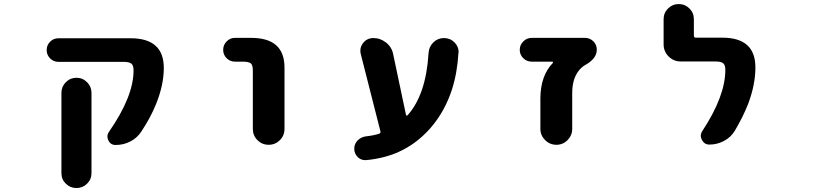

<svg xmlns="http://www.w3.org/2000/svg" viewBox="-20 -737 4040 954"><path d="M285.2 123V-275.4Q285.2 -306.6 307.1 -328.6Q329.1 -350.6 359.9 -350.6Q390.6 -350.6 412.6 -328.6Q434.6 -306.6 434.6 -275.4V123Q434.6 154.3 412.6 175.8Q390.6 197.3 359.9 197.3Q329.1 197.3 307.1 175.8Q285.2 154.3 285.2 123ZM554.7 -16.6Q529.3 -16.6 518.6 -39.1Q513.7 -48.8 513.7 -58.6Q513.7 -70.3 521.5 -82Q643.6 -257.8 643.6 -386.7Q643.6 -411.1 633.8 -419.9Q623 -429.7 593.8 -429.7H270.5Q246.1 -429.7 229 -446.8Q211.9 -463.9 211.9 -488.3Q211.9 -512.7 229 -529.8Q246.1 -546.9 270.5 -546.9H628.9Q793.9 -546.9 793.9 -399.4Q793.9 -314.5 754.9 -218.8Q728.5 -153.3 682.6 -84Q662.1 -51.8 627.9 -34.2Q593.8 -16.6 554.7 -16.6Z M1236.3 -96.7V-384.8Q1236.3 -413.1 1226.6 -421.9Q1215.8 -430.7 1185.5 -430.7H1147.5Q1123 -430.7 1106 -447.8Q1088.9 -464.8 1088.9 -489.3Q1088.9 -513.7 1106 -531.2Q1123 -548.8 1147.5 -548.8H1228.5Q1393.6 -548.8 1393.6 -401.4V-96.7Q1393.6 -63.5 1370.6 -40.5Q1347.7 -17.6 1314.9 -17.6Q1282.2 -17.6 1259.3 -40.5Q1236.3 -63.5 1236.3 -96.7Z M1798.8 58.6Q1796.9 58.6 1793.9 58.6Q1773.4 58.6 1757.8 43.9Q1740.2 26.4 1740.2 2Q1740.2 -22.5 1757.3 -39.6Q1774.4 -56.6 1798.8 -59.6Q1835 -63.5 1863.3 -72.3Q1873 -76.2 1870.1 -85L1772.5 -468.8Q1770.5 -476.6 1770.5 -485.4Q1770.5 -505.9 1784.2 -523.4Q1803.7 -547.9 1835 -547.9Q1870.1 -547.9 1898.4 -525.4Q1926.8 -502.9 1933.6 -467.8L1997.1 -167Q1997.1 -164.1 2000 -163.1Q2002.9 -162.1 2004.9 -164.1Q2096.7 -265.6 2109.4 -473.6Q2111.3 -504.9 2133.3 -526.4Q2155.3 -547.9 2185.5 -547.9Q2216.8 -547.9 2238.3 -526.4Q2258.8 -505.9 2258.8 -478.5Q2258.8 -475.6 2257.8 -473.6Q2252 -374 2225.6 -292Q2189.5 -181.6 2119.1 -101.1Q2048.8 -20.5 1955.1 20.5Q1883.8 50.8 1798.8 58.6Z M2665 -96.7V-249Q2666 -361.3 2726.6 -423.8Q2728.5 -425.8 2727.5 -428.2Q2726.6 -430.7 2723.6 -430.7H2622.1Q2597.7 -430.7 2580.1 -447.8Q2562.5 -464.8 2562.5 -489.3Q2562.5 -513.7 2580.1 -531.2Q2597.7 -548.8 2622.1 -548.8H2886.7Q2911.1 -548.8 2928.2 -531.7Q2945.3 -514.6 2945.3 -490.2Q2945.3 -446.3 2889.6 -415Q2868.2 -403.3 2853.5 -382.8Q2823.2 -341.8 2823.2 -275.4V-96.7Q2823.2 -64.5 2800.3 -41Q2777.3 -17.6 2744.6 -17.6Q2711.9 -17.6 2688.5 -41Q2665 -64.5 2665 -96.7Z M3504.9 -18.6Q3479.5 -18.6 3467.8 -42Q3461.9 -51.8 3461.9 -61.5Q3461.9 -74.2 3469.7 -85.9Q3584 -259.8 3584 -389.6Q3584 -414.1 3573.2 -422.9Q3562.5 -431.6 3533.2 -431.6H3362.3Q3327.1 -431.6 3302.2 -456.5Q3277.3 -481.4 3277.3 -516.6V-641.6Q3277.3 -672.9 3299.3 -694.8Q3321.3 -716.8 3352.5 -716.8Q3383.8 -716.8 3405.8 -694.8Q3427.7 -672.9 3427.7 -641.6V-559.6Q3427.7 -549.8 3437.5 -549.8H3569.3Q3733.4 -549.8 3733.4 -402.3Q3733.4 -316.4 3697.3 -220.7Q3671.9 -156.2 3630.9 -86.9Q3611.3 -54.7 3577.1 -36.6Q3543 -18.6 3504.9 -18.6Z"/></svg>

Font: Rounded-X Mgen+ 1m bold
Style: Bold
Weight: 700
Designer: [Source Han Sans]
Ryoko NISHIZUKA  (kana & ideographs); Paul D. Hunt (Latin, Greek & Cyrillic); Wenlong ZHANG  (bopomofo
Version: Version 1.059.20150602